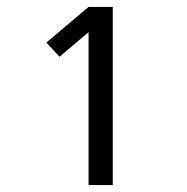

<svg xmlns="http://www.w3.org/2000/svg" viewBox="-20 -858 540 555"><path d="M236 -323V-765L152 -694L114 -735L236 -838H306V-323Z"/></svg>

Font: Moesevka
Style: Regular
Weight: 400
Monospace: yes
Designer: Belleve Invis
Foundry: Belleve Invis
Version: Version 32.5.0; ttfautohint (v1.8.4)